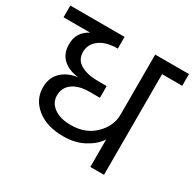

<svg xmlns="http://www.w3.org/2000/svg" viewBox="-164 -796 963 950"><g transform="rotate(30 317.0 -321.0)"><path d="M656 -642V-575H541V0H463V-157Q438 -118 387.5 -91Q337 -64 271 -64Q176 -64 119.5 -109.5Q63 -155 63 -224Q63 -280 98 -313.5Q133 -347 190 -354Q134 -360 101 -390Q68 -420 68 -474Q68 -543 130 -575H-22V-642H288V-575H287Q221 -575 184 -547Q147 -519 147 -475Q147 -430 185 -408.5Q223 -387 283 -387H333V-320H274Q213 -320 178 -294.5Q143 -269 143 -224Q143 -183 178.5 -157Q214 -131 275 -131Q359 -131 411 -182.5Q463 -234 463 -298V-642Z"/></g></svg>

Font: Hind Regular
Style: Regular
Weight: 400
Designer: Manushi Parikh, Satya Rajpurohit
Foundry: Indian Type Foundry
Version: Version 1.201;PS 1.0;hotconv 1.0.78;makeotf.lib2.5.61930; tt